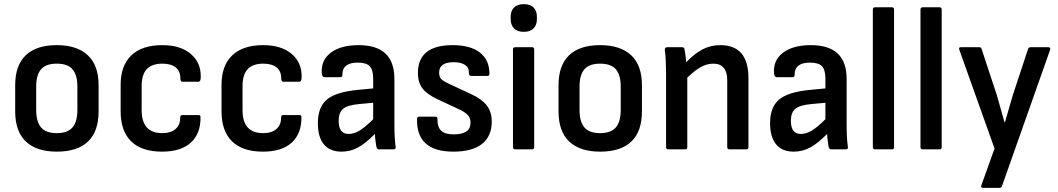

<svg xmlns="http://www.w3.org/2000/svg" viewBox="-20 -718 5088 923"><path d="M253 11Q156 11 104.5 -37.5Q53 -86 53 -183V-308Q53 -404 104 -452.5Q155 -501 253 -501Q350 -501 402 -452.5Q454 -404 454 -308V-183Q454 -86 403 -37.5Q352 11 253 11ZM253 -78Q305 -78 328.5 -105.5Q352 -133 352 -189V-302Q352 -358 328.5 -385Q305 -412 253 -412Q201 -412 177.5 -385Q154 -358 154 -302V-189Q154 -133 177.5 -105.5Q201 -78 253 -78Z M759 11Q661 11 610.5 -38.5Q560 -88 560 -182V-311Q560 -403 611.5 -452Q663 -501 760 -501Q848 -501 897.5 -458.5Q947 -416 945 -347Q945 -325 934 -325H857Q847 -325 847 -341Q847 -376 824.5 -394Q802 -412 761 -412Q711 -412 686 -386Q661 -360 661 -304V-188Q661 -78 760 -78Q801 -78 823.5 -97.5Q846 -117 846 -149Q846 -165 856 -165H934Q944 -165 944 -155Q945 -76 897.5 -32.5Q850 11 759 11Z M1244 11Q1146 11 1095.5 -38.5Q1045 -88 1045 -182V-311Q1045 -403 1096.5 -452Q1148 -501 1245 -501Q1333 -501 1382.5 -458.5Q1432 -416 1430 -347Q1430 -325 1419 -325H1342Q1332 -325 1332 -341Q1332 -376 1309.5 -394Q1287 -412 1246 -412Q1196 -412 1171 -386Q1146 -360 1146 -304V-188Q1146 -78 1245 -78Q1286 -78 1308.5 -97.5Q1331 -117 1331 -149Q1331 -165 1341 -165H1419Q1429 -165 1429 -155Q1430 -76 1382.5 -32.5Q1335 11 1244 11Z M1622 11Q1566 11 1537 -24Q1508 -59 1508 -126Q1508 -203 1551.5 -239.5Q1595 -276 1701 -286L1774 -293V-339Q1774 -382 1757.5 -399.5Q1741 -417 1700 -417Q1625 -417 1626 -358Q1626 -347 1616 -347H1539Q1529 -347 1527 -365Q1522 -428 1570 -464.5Q1618 -501 1704 -501Q1876 -501 1876 -339V-123Q1876 -86 1877.5 -59Q1879 -32 1882 -12Q1884 0 1872 0H1801Q1792 0 1789 -14Q1788 -21 1785.5 -38.5Q1783 -56 1782 -74Q1738 -29 1701 -9Q1664 11 1622 11ZM1608 -137Q1608 -74 1656 -74Q1681 -74 1707.5 -89.5Q1734 -105 1774 -145V-224L1709 -218Q1651 -213 1629.5 -195Q1608 -177 1608 -137Z M2160 11Q1980 11 1985 -147Q1985 -157 1995 -157H2073Q2083 -157 2083 -148Q2082 -108 2100.5 -90Q2119 -72 2161 -72Q2242 -72 2242 -128Q2242 -150 2229 -164.5Q2216 -179 2188 -192L2083 -241Q2033 -264 2011 -293Q1989 -322 1989 -367Q1989 -501 2156 -501Q2242 -501 2287.5 -465Q2333 -429 2333 -363Q2333 -353 2322 -353H2245Q2234 -353 2234 -369Q2235 -393 2215.5 -406Q2196 -419 2161 -419Q2091 -419 2091 -369Q2091 -348 2101.5 -337.5Q2112 -327 2143 -313L2248 -264Q2297 -241 2320.5 -210.5Q2344 -180 2344 -133Q2344 -63 2297 -26Q2250 11 2160 11Z M2457 0Q2446 0 2446 -11V-480Q2446 -491 2457 -491H2538Q2548 -491 2548 -480V-11Q2548 0 2538 0ZM2498 -565Q2466 -565 2450.5 -582Q2435 -599 2435 -625V-638Q2435 -665 2450.5 -681.5Q2466 -698 2498 -698Q2530 -698 2545.5 -681.5Q2561 -665 2561 -638V-625Q2561 -599 2545.5 -582Q2530 -565 2498 -565Z M2865 11Q2768 11 2716.5 -37.5Q2665 -86 2665 -183V-308Q2665 -404 2716 -452.5Q2767 -501 2865 -501Q2962 -501 3014 -452.5Q3066 -404 3066 -308V-183Q3066 -86 3015 -37.5Q2964 11 2865 11ZM2865 -78Q2917 -78 2940.5 -105.5Q2964 -133 2964 -189V-302Q2964 -358 2940.5 -385Q2917 -412 2865 -412Q2813 -412 2789.5 -385Q2766 -358 2766 -302V-189Q2766 -133 2789.5 -105.5Q2813 -78 2865 -78Z M3193 0Q3182 0 3182 -11V-366Q3182 -393 3180.5 -425.5Q3179 -458 3176 -477Q3175 -491 3187 -491H3260Q3269 -491 3271 -480Q3273 -471 3275 -454Q3277 -437 3279 -419Q3319 -461 3358 -481Q3397 -501 3443 -501Q3578 -501 3578 -342V-11Q3578 0 3568 0H3487Q3476 0 3476 -11V-332Q3476 -412 3409 -412Q3380 -412 3351.5 -397Q3323 -382 3284 -345V-11Q3284 0 3274 0Z M3796 11Q3740 11 3711 -24Q3682 -59 3682 -126Q3682 -203 3725.5 -239.5Q3769 -276 3875 -286L3948 -293V-339Q3948 -382 3931.5 -399.5Q3915 -417 3874 -417Q3799 -417 3800 -358Q3800 -347 3790 -347H3713Q3703 -347 3701 -365Q3696 -428 3744 -464.5Q3792 -501 3878 -501Q4050 -501 4050 -339V-123Q4050 -86 4051.5 -59Q4053 -32 4056 -12Q4058 0 4046 0H3975Q3966 0 3963 -14Q3962 -21 3959.5 -38.5Q3957 -56 3956 -74Q3912 -29 3875 -9Q3838 11 3796 11ZM3782 -137Q3782 -74 3830 -74Q3855 -74 3881.5 -89.5Q3908 -105 3948 -145V-224L3883 -218Q3825 -213 3803.5 -195Q3782 -177 3782 -137Z M4187 0Q4176 0 4176 -11V-672Q4176 -683 4187 -683H4268Q4278 -683 4278 -672V-11Q4278 0 4268 0Z M4416 0Q4405 0 4405 -11V-672Q4405 -683 4416 -683H4497Q4507 -683 4507 -672V-11Q4507 0 4497 0Z M4706 185Q4693 185 4698 172L4761 -4L4592 -478Q4587 -491 4599 -491H4688Q4697 -491 4699 -482L4772 -261Q4781 -230 4790.5 -195.5Q4800 -161 4809 -130H4811Q4820 -161 4830 -195.5Q4840 -230 4849 -261L4922 -482Q4925 -491 4935 -491H5019Q5032 -491 5028 -478L4797 176Q4794 185 4785 185Z"/></svg>

Font: Sofia Sans Extra Cond
Style: Bold
Weight: 700
Width: 1
Designer: Botio Nikoltchev, Ani Petrova
Foundry: lettersoup
Version: Version 4.100; ttfautohint (v1.8.3)